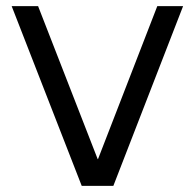

<svg xmlns="http://www.w3.org/2000/svg" viewBox="-20 -605 634 625"><path d="M246 0H349L576 -585H492L299 -87H298L104 -585H18Z"/></svg>

Font: Saira UNSAM SC
Style: Regular
Weight: 400
Designer: Hector Gatti with collaboration of the Omnibus-Type team
Foundry: Omnibus-Type
Version: Version 1.072;PS 001.072;hotconv 1.0.88;makeotf.lib2.5.64775